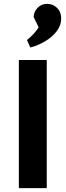

<svg xmlns="http://www.w3.org/2000/svg" viewBox="-20 -978 341 998"><path d="M78 0V-666H223V0ZM138 -731 120 -770Q159 -801 181 -836L155 -889Q155 -915 174.5 -936.5Q194 -958 225 -958Q255 -958 276.5 -937Q298 -916 298 -882Q298 -846 275 -816Q252 -786 215.5 -764Q179 -742 138 -731Z"/></svg>

Font: Secular One
Style: Regular
Weight: 400
Designer: Michal Sahar
Foundry: Hagilda
Version: Version 1.002; ttfautohint (v1.8.4.7-5d5b);gftools[0.9.29]